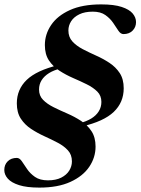

<svg xmlns="http://www.w3.org/2000/svg" viewBox="-24 -737 639 873"><path d="M253 -426Q221.5 -418.5 199.2 -404.8Q177 -391 165.2 -372.2Q153.5 -353.5 153.5 -330Q153.5 -301.5 172 -282.8Q190.5 -264 219.8 -249.5Q249 -235 282 -220.8Q315 -206.5 344.2 -187.5Q373.5 -168.5 392 -140.5Q410.5 -112.5 410.5 -70.5Q410.5 -21 381.8 21.5Q353 64 296.2 90Q239.5 116 155 116Q98 116 62.8 104.8Q27.5 93.5 11.5 75.2Q-4.5 57 -4.5 36Q-4.5 12 11 -3.5Q26.5 -19 52.5 -19Q65 -19 75.5 -3.5Q86 12 99.5 32Q113 52 135.2 67.5Q157.5 83 194 83Q230 83 254.2 70.8Q278.5 58.5 290.8 38.8Q303 19 303 -3Q303 -33.5 285 -53.2Q267 -73 238.5 -88Q210 -103 178 -117.5Q146 -132 117.5 -150.8Q89 -169.5 70.8 -197.2Q52.5 -225 52.5 -267Q52.5 -330.5 97.5 -373.8Q142.5 -417 241.5 -441ZM437 -273.5Q437 -302 418.5 -320.5Q400 -339 370.8 -353.5Q341.5 -368 308.5 -382.2Q275.5 -396.5 246.2 -415.5Q217 -434.5 198.5 -462.2Q180 -490 180 -532Q180 -581 208.5 -623.2Q237 -665.5 293.8 -691.2Q350.5 -717 436 -717Q494.5 -717 529.2 -705.5Q564 -694 579.2 -675.8Q594.5 -657.5 594.5 -636.5Q594.5 -613.5 579 -597.8Q563.5 -582 537.5 -582Q524.5 -582 514.2 -597.5Q504 -613 490.5 -633Q477 -653 455.2 -668.5Q433.5 -684 398 -684Q361.5 -684 336.8 -672Q312 -660 299.5 -640.5Q287 -621 287 -598.5Q287 -568.5 305.2 -548.5Q323.5 -528.5 352.2 -513.5Q381 -498.5 413 -484.2Q445 -470 473.5 -451.2Q502 -432.5 520.2 -405Q538.5 -377.5 538.5 -335.5Q538.5 -271.5 493.2 -228.2Q448 -185 349 -162L338 -177Q368.5 -184.5 390.8 -198Q413 -211.5 425 -230.8Q437 -250 437 -273.5Z"/></svg>

Font: Newsreader 60pt SemiBold
Style: Italic
Weight: 600
Italic angle: -17°
Designer: Hugues Gentile
Foundry: Production Type
Version: Version 1.003